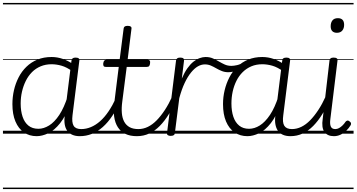

<svg xmlns="http://www.w3.org/2000/svg" viewBox="-20 -905 2414 1300"><path d="M228 17Q179 17 142 -8.5Q105 -34 84.5 -82.5Q64 -131 64 -200Q64 -248 74.5 -294Q85 -340 106 -381Q127 -422 159 -453Q191 -484 233.5 -501.5Q276 -519 330 -519Q368 -519 405.5 -506Q443 -493 477 -469L472 -421Q432 -450 397 -460Q362 -470 329 -470Q289 -470 255.5 -456Q222 -442 197 -417Q172 -392 155 -358Q138 -324 129 -285Q120 -246 120 -204Q120 -153 133 -114.5Q146 -76 172.5 -54.5Q199 -33 240 -33Q276 -33 312.5 -55.5Q349 -78 381.5 -127Q414 -176 439 -255L456 -209Q427 -121 387.5 -71.5Q348 -22 306.5 -2.5Q265 17 228 17ZM520 17Q491 17 469.5 7.5Q448 -2 435 -20Q422 -38 418 -64.5Q414 -91 418 -126L464 -495Q466 -506 472.5 -510.5Q479 -515 492 -515Q507 -515 513 -509.5Q519 -504 517 -493L471 -125Q465 -76 478.5 -53.5Q492 -31 530 -31Q538 -31 542.5 -23.5Q547 -16 546 -7Q545 2 539 9.5Q533 17 520 17ZM0 365H622V375H0ZM0 -20H622V0H0ZM0 -505H622V-500H0ZM0 -885H622V-875H0Z M520 17Q509 17 504 9.5Q499 2 500 -7Q501 -16 508.5 -23.5Q516 -31 530 -31Q563 -31 595.5 -44.5Q628 -58 658 -84.5Q688 -111 715 -151Q742 -191 766 -243Q771 -255 780 -254Q789 -253 795 -245.5Q801 -238 796 -228Q771 -167 741 -121.5Q711 -76 676 -45Q641 -14 602 1.5Q563 17 520 17ZM623 365V375ZM623 -20V0ZM623 -505V-500ZM623 -885V-875Z M907 17Q861 17 829 1.5Q797 -14 778 -43.5Q759 -73 753 -115Q747 -157 754 -210L784 -452H696Q685 -452 681.5 -458Q678 -464 679 -476Q681 -489 686 -494.5Q691 -500 701 -500H790L817 -711Q818 -721 824.5 -725.5Q831 -730 844 -730Q859 -730 865.5 -725Q872 -720 870 -709L844 -500H980Q990 -500 994 -494.5Q998 -489 996 -476Q995 -464 990 -458Q985 -452 974 -452H838L808 -218Q802 -174 805 -139.5Q808 -105 821 -81Q834 -57 857.5 -44Q881 -31 917 -31Q927 -31 931.5 -23.5Q936 -16 935 -7Q934 2 927.5 9.5Q921 17 907 17ZM622 365H1010V375H622ZM622 -20H1010V0H622ZM622 -505H1010V-500H622ZM622 -885H1010V-875H622Z M907 17Q896 17 891 9.5Q886 2 887 -7Q888 -16 895.5 -23.5Q903 -31 917 -31Q950 -31 981 -46Q1012 -61 1040.5 -90Q1069 -119 1096 -160Q1123 -201 1146 -252Q1151 -263 1160 -262.5Q1169 -262 1175 -254.5Q1181 -247 1176 -237Q1152 -179 1123.5 -132.5Q1095 -86 1062 -52.5Q1029 -19 990.5 -1Q952 17 907 17ZM1010 365V375ZM1010 -20V0ZM1010 -505V-500ZM1010 -885V-875Z M1135 15Q1123 15 1116 10Q1109 5 1111 -5L1172 -496Q1174 -506 1180.5 -510.5Q1187 -515 1200 -515Q1215 -515 1221 -510Q1227 -505 1226 -494L1211 -373Q1229 -415 1249 -443Q1269 -471 1290 -487.5Q1311 -504 1332 -511.5Q1353 -519 1372 -519Q1382 -519 1387.5 -511.5Q1393 -504 1392 -494Q1391 -484 1385 -476.5Q1379 -469 1367 -469Q1343 -469 1319.5 -455.5Q1296 -442 1273 -413.5Q1250 -385 1230 -342.5Q1210 -300 1194 -241L1164 -4Q1163 6 1156 10.5Q1149 15 1135 15ZM1010 365H1414V375H1010ZM1010 -20H1414V0H1010ZM1010 -505H1414V-500H1010ZM1010 -885H1414V-875H1010Z M1526 -416Q1502 -416 1482 -424Q1462 -432 1444 -442.5Q1426 -453 1407.5 -461Q1389 -469 1367 -469Q1355 -469 1350 -476.5Q1345 -484 1345.5 -494Q1346 -504 1352.5 -511.5Q1359 -519 1372 -519Q1400 -519 1421.5 -509.5Q1443 -500 1462.5 -488.5Q1482 -477 1502 -468Q1522 -459 1547 -459Q1563 -459 1585 -464Q1607 -469 1630 -483Q1637 -488 1643 -485Q1649 -482 1652 -474.5Q1655 -467 1653 -459.5Q1651 -452 1644 -448Q1623 -438 1601 -431Q1579 -424 1559.5 -420Q1540 -416 1526 -416ZM1414 365V375ZM1414 -20V0ZM1414 -505V-500ZM1414 -885V-875Z M1655 17Q1606 17 1568.5 -8.5Q1531 -34 1510.5 -82.5Q1490 -131 1490 -200Q1490 -248 1501 -294Q1512 -340 1533 -381Q1554 -422 1586 -453Q1618 -484 1660.5 -501.5Q1703 -519 1756 -519Q1795 -519 1832.5 -506Q1870 -493 1904 -469L1899 -421Q1859 -450 1824 -460Q1789 -470 1756 -470Q1715 -470 1682 -456Q1649 -442 1623.5 -417Q1598 -392 1581 -358Q1564 -324 1555.5 -285Q1547 -246 1547 -204Q1547 -153 1560 -114.5Q1573 -76 1599.5 -54.5Q1626 -33 1666 -33Q1703 -33 1739 -55.5Q1775 -78 1808 -127Q1841 -176 1866 -255L1882 -209Q1853 -121 1814 -71.5Q1775 -22 1733.5 -2.5Q1692 17 1655 17ZM1947 17Q1917 17 1895.5 7.5Q1874 -2 1861.5 -20Q1849 -38 1844.5 -64.5Q1840 -91 1845 -126L1891 -495Q1892 -506 1899 -510.5Q1906 -515 1919 -515Q1934 -515 1940 -509.5Q1946 -504 1944 -493L1898 -125Q1891 -76 1905 -53.5Q1919 -31 1957 -31Q1965 -31 1969 -23.5Q1973 -16 1972 -7Q1971 2 1965 9.5Q1959 17 1947 17ZM1414 365H2049V375H1414ZM1414 -20H2049V0H1414ZM1414 -505H2049V-500H1414ZM1414 -885H2049V-875H1414Z M1946 17Q1935 17 1930 9.5Q1925 2 1926 -7Q1927 -16 1934.5 -23.5Q1942 -31 1956 -31Q1989 -31 2020 -46Q2051 -61 2079.5 -90Q2108 -119 2135 -160Q2162 -201 2185 -252Q2190 -263 2199 -262.5Q2208 -262 2214 -254.5Q2220 -247 2215 -237Q2191 -179 2162.5 -132.5Q2134 -86 2101 -52.5Q2068 -19 2029.5 -1Q1991 17 1946 17ZM2049 365V375ZM2049 -20V0ZM2049 -505V-500ZM2049 -885V-875Z M2241 17Q2197 17 2176.5 -12Q2156 -41 2165 -100L2211 -496Q2213 -506 2219 -510.5Q2225 -515 2239 -515Q2254 -515 2260.5 -510Q2267 -505 2265 -494L2217 -101Q2212 -67 2219.5 -49Q2227 -31 2250 -31Q2263 -31 2275 -37.5Q2287 -44 2298.5 -55Q2310 -66 2320 -81Q2325 -87 2332 -88.5Q2339 -90 2347 -83Q2355 -78 2356.5 -71Q2358 -64 2354 -57Q2342 -37 2324.5 -20Q2307 -3 2285.5 7Q2264 17 2241 17ZM2261 -683Q2241 -683 2230 -694Q2219 -705 2219 -727Q2219 -752 2231 -767Q2243 -782 2268 -782Q2288 -782 2299 -771Q2310 -760 2310 -737Q2310 -713 2297.5 -698Q2285 -683 2261 -683ZM2049 365H2374V375H2049ZM2049 -20H2374V0H2049ZM2049 -505H2374V-500H2049ZM2049 -885H2374V-875H2049Z"/></svg>

Font: Playwrite GB J Guides
Style: Italic
Weight: 400
Italic angle: -7.01216°
Designer: Veronika Burian, José Scaglione
Foundry: TypeTogether
Version: Version 1.003